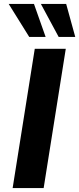

<svg xmlns="http://www.w3.org/2000/svg" viewBox="-20 -952 401 972"><path d="M44 0 156 -705H313L201 0ZM277 -765 187 -932H315L361 -765ZM128 -765 24 -932H152L211 -765Z"/></svg>

Font: Nunito Sans 7pt SemiCondensed ExtraBold
Style: Italic
Weight: 800
Width: 4
Italic angle: -9°
Designer: Vernon Adams
Foundry: Vernon Adams
Version: Version 3.101;gftools[0.9.27]